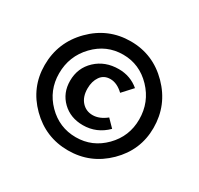

<svg xmlns="http://www.w3.org/2000/svg" viewBox="-141 -737 1039 1003"><g transform="rotate(30 378.5 -236.0)"><path d="M50 -233Q50 -370 146.5 -467.5Q243 -565 379 -565Q514 -565 610.5 -467Q707 -369 707 -232Q707 -98 610 -2.5Q513 93 378 93Q243 93 146.5 -3Q50 -99 50 -233ZM379 13Q478 13 549 -59Q620 -131 620 -233Q620 -337 549 -411Q478 -485 379 -485Q279 -485 208 -411Q137 -337 137 -233Q137 -131 208 -59Q279 13 379 13ZM379 -60Q304 -60 255 -107.5Q206 -155 206 -228Q206 -306 260.5 -357Q315 -408 397 -408Q467 -408 519 -364L464 -304Q425 -341 385 -341Q346 -341 325.5 -311.5Q305 -282 305 -239Q305 -189 331 -160Q357 -131 397 -131Q438 -131 479 -164L522 -120Q462 -60 379 -60Z"/></g></svg>

Font: EauTest
Style: Bold Italic
Weight: 700
Italic angle: -12°
Designer: Christian Thalmann (Catharsis Fonts)
Version: Version 0.001;PS 000.001;hotconv 1.0.88;makeotf.lib2.5.64775